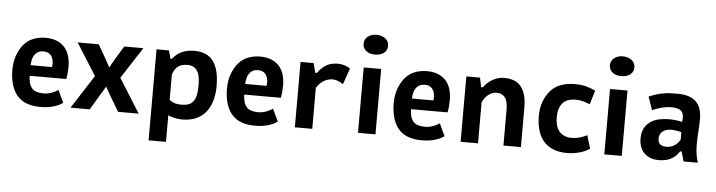

<svg xmlns="http://www.w3.org/2000/svg" viewBox="-50 -924 4988 1337"><g transform="rotate(5 2443.5 -255.5)"><path d="M402.3 -29.3Q376.5 -9.8 336.4 1.7Q296.4 13.2 246.1 13.2Q196.3 13.2 158 0.7Q119.6 -11.7 92.3 -38.1Q60.1 -69.8 44.7 -119.1Q29.3 -168.5 29.3 -225.6Q29.3 -284.7 46.6 -331.1Q64 -377.4 90.8 -408.2Q118.2 -439.5 157 -454.6Q195.8 -469.7 241.7 -469.7Q284.7 -469.7 317.4 -456.8Q350.1 -443.8 372.3 -419.9Q394.5 -396 405.8 -361.3Q417 -326.7 417 -283.7Q417 -262.2 414.8 -238.3Q412.6 -214.4 408.7 -196.3H153.3Q153.3 -172.4 158.4 -150.6Q163.6 -128.9 176.3 -112.8Q189 -96.2 210.4 -89.4Q231.9 -82.5 258.3 -82.5Q291 -82.5 317.1 -92.8Q343.3 -103 361.3 -115.7ZM234.9 -374Q211.4 -374 196 -365.2Q180.7 -356.4 171.4 -342Q162.1 -327.6 158 -308.8Q153.8 -290 153.3 -270.5H303.2Q304.7 -285.2 304.7 -297.4Q303.7 -332 285.9 -353Q268.1 -374 234.9 -374Z M606.4 -233.9 465.3 -457H612.8L663.6 -368.7L700.2 -302.7L737.3 -368.7L791.5 -457H925.3L783.2 -237.8L932.1 0H788.1L727.5 -102.1L690.4 -167.5L651.4 -103L589.8 0H455.6Z M1017.1 -457H1104L1119.1 -400.4H1129.4Q1182.6 -469.7 1280.3 -469.7Q1372.1 -469.7 1414.1 -410.9Q1456.1 -352.1 1456.1 -238.8Q1456.1 -181.6 1442.4 -135Q1428.7 -88.4 1401.6 -55.2Q1374.5 -22 1333.5 -3.9Q1292.5 14.2 1237.8 14.2Q1208.5 14.2 1184.6 8.5Q1160.6 2.9 1138.7 -6.8V179.2H1017.1ZM1242.2 -367.7Q1200.7 -367.7 1176 -349.4Q1151.4 -331.1 1138.7 -291.5V-113.8Q1153.8 -102.1 1174.3 -95Q1194.8 -87.9 1222.7 -87.9Q1252 -87.9 1272.5 -95.5Q1293 -103 1305.9 -120.1Q1318.8 -137.2 1324.7 -164.8Q1330.6 -192.4 1330.6 -232.9Q1330.6 -262.2 1326.7 -286.9Q1322.8 -311.5 1312.7 -329.3Q1302.7 -347.2 1285.6 -357.4Q1268.6 -367.7 1242.2 -367.7Z M1902.3 -29.3Q1876.5 -9.8 1836.4 1.7Q1796.4 13.2 1746.1 13.2Q1696.3 13.2 1658 0.7Q1619.6 -11.7 1592.3 -38.1Q1560.1 -69.8 1544.7 -119.1Q1529.3 -168.5 1529.3 -225.6Q1529.3 -284.7 1546.6 -331.1Q1564 -377.4 1590.8 -408.2Q1618.2 -439.5 1657 -454.6Q1695.8 -469.7 1741.7 -469.7Q1784.7 -469.7 1817.4 -456.8Q1850.1 -443.8 1872.3 -419.9Q1894.5 -396 1905.8 -361.3Q1917 -326.7 1917 -283.7Q1917 -262.2 1914.8 -238.3Q1912.6 -214.4 1908.7 -196.3H1653.3Q1653.3 -172.4 1658.4 -150.6Q1663.6 -128.9 1676.3 -112.8Q1689 -96.2 1710.4 -89.4Q1731.9 -82.5 1758.3 -82.5Q1791 -82.5 1817.1 -92.8Q1843.3 -103 1861.3 -115.7ZM1734.9 -374Q1711.4 -374 1696 -365.2Q1680.7 -356.4 1671.4 -342Q1662.1 -327.6 1658 -308.8Q1653.8 -290 1653.3 -270.5H1803.2Q1804.7 -285.2 1804.7 -297.4Q1803.7 -332 1785.9 -353Q1768.1 -374 1734.9 -374Z M2115.2 -457 2132.3 -390.6H2143.6Q2160.6 -414.1 2177.7 -429Q2194.8 -443.8 2212.2 -452.4Q2229.5 -460.9 2247.6 -464.1Q2265.6 -467.3 2285.6 -467.3Q2305.2 -467.3 2327.4 -461.2Q2349.6 -455.1 2370.6 -440.9L2331.5 -328.6Q2323.2 -334.5 2313.5 -339.4Q2303.7 -344.2 2294.2 -347.9Q2284.7 -351.6 2275.6 -353.5Q2266.6 -355.5 2260.3 -355.5Q2228 -355.5 2198.7 -339.8Q2169.4 -324.2 2145.5 -286.6V0H2023.9V-457Z M2465.3 -457H2587.4V0H2465.3ZM2449.7 -622.6Q2449.7 -637.7 2456.3 -650.4Q2462.9 -663.1 2474.1 -672.1Q2485.4 -681.2 2500.5 -686.3Q2515.6 -691.4 2533.2 -691.4Q2553.2 -691.4 2569.3 -686.3Q2585.4 -681.2 2596.9 -672.1Q2608.4 -663.1 2614.7 -650.4Q2621.1 -637.7 2621.1 -622.6Q2621.1 -588.9 2597.2 -571Q2573.2 -553.2 2533.2 -553.2Q2515.6 -553.2 2500.5 -557.9Q2485.4 -562.5 2474.1 -571.3Q2462.9 -580.1 2456.3 -593Q2449.7 -606 2449.7 -622.6Z M3067.9 -29.3Q3042 -9.8 3002 1.7Q2961.9 13.2 2911.6 13.2Q2861.8 13.2 2823.5 0.7Q2785.2 -11.7 2757.8 -38.1Q2725.6 -69.8 2710.2 -119.1Q2694.8 -168.5 2694.8 -225.6Q2694.8 -284.7 2712.2 -331.1Q2729.5 -377.4 2756.3 -408.2Q2783.7 -439.5 2822.5 -454.6Q2861.3 -469.7 2907.2 -469.7Q2950.2 -469.7 2982.9 -456.8Q3015.6 -443.8 3037.8 -419.9Q3060.1 -396 3071.3 -361.3Q3082.5 -326.7 3082.5 -283.7Q3082.5 -262.2 3080.3 -238.3Q3078.1 -214.4 3074.2 -196.3H2818.8Q2818.8 -172.4 2824 -150.6Q2829.1 -128.9 2841.8 -112.8Q2854.5 -96.2 2876 -89.4Q2897.5 -82.5 2923.8 -82.5Q2956.5 -82.5 2982.7 -92.8Q3008.8 -103 3026.9 -115.7ZM2900.4 -374Q2877 -374 2861.6 -365.2Q2846.2 -356.4 2836.9 -342Q2827.6 -327.6 2823.5 -308.8Q2819.3 -290 2818.8 -270.5H2968.8Q2970.2 -285.2 2970.2 -297.4Q2969.2 -332 2951.4 -353Q2933.6 -374 2900.4 -374Z M3481.9 0V-250.5Q3481.9 -309.6 3461.7 -335.9Q3441.4 -362.3 3403.8 -362.3Q3384.8 -362.3 3368.7 -355Q3352.5 -347.7 3339.8 -336.4Q3327.1 -325.2 3318.1 -311.8Q3309.1 -298.3 3304.2 -286.1V0H3182.6V-457H3278.3L3291.5 -391.6H3304.2Q3314.5 -406.7 3329.3 -420.9Q3344.2 -435.1 3362.5 -446Q3380.9 -457 3401.9 -463.4Q3422.9 -469.7 3445.8 -469.7Q3479.5 -469.7 3508.3 -460.7Q3537.1 -451.7 3558.3 -429.4Q3579.6 -407.2 3591.8 -369.9Q3604 -332.5 3604 -275.9V0Z M4085 -30.8Q4070.3 -20.5 4052.5 -12.5Q4034.7 -4.4 4014.4 1.2Q3994.1 6.8 3972.2 10Q3950.2 13.2 3928.2 13.2Q3869.6 13.2 3828.1 -4.4Q3786.6 -22 3760.3 -54Q3733.9 -85.9 3721.7 -130.1Q3709.5 -174.3 3709.5 -228Q3709.5 -285.2 3726.6 -329.3Q3743.7 -373.5 3772 -405.8Q3800.3 -438 3843.3 -453.9Q3886.2 -469.7 3939.9 -469.7Q3988.8 -469.7 4023.9 -459.5Q4059.1 -449.2 4085 -436.5L4055.7 -338.9Q4032.2 -348.1 4008.1 -355.2Q3983.9 -362.3 3954.1 -362.3Q3927.2 -362.3 3905.5 -355Q3883.8 -347.7 3868.2 -332Q3852.1 -315.4 3843.3 -289.6Q3834.5 -263.7 3834.5 -228Q3834.5 -199.7 3840.8 -175.3Q3847.2 -150.9 3861.1 -133.1Q3875 -115.2 3896.7 -105Q3918.5 -94.7 3949.2 -94.7Q3983.4 -94.7 4011 -103.8Q4038.6 -112.8 4057.6 -122.6Z M4187 -457H4309.1V0H4187ZM4171.4 -622.6Q4171.4 -637.7 4178 -650.4Q4184.6 -663.1 4195.8 -672.1Q4207 -681.2 4222.2 -686.3Q4237.3 -691.4 4254.9 -691.4Q4274.9 -691.4 4291 -686.3Q4307.1 -681.2 4318.6 -672.1Q4330.1 -663.1 4336.4 -650.4Q4342.8 -637.7 4342.8 -622.6Q4342.8 -588.9 4318.8 -571Q4294.9 -553.2 4254.9 -553.2Q4237.3 -553.2 4222.2 -557.9Q4207 -562.5 4195.8 -571.3Q4184.6 -580.1 4178 -593Q4171.4 -606 4171.4 -622.6Z M4459 -427.7Q4486.8 -439.9 4511.2 -447.3Q4535.6 -454.6 4559.1 -458.7Q4582.5 -462.9 4606.4 -464.1Q4630.4 -465.3 4656.7 -465.3Q4705.1 -465.3 4738 -453.9Q4771 -442.4 4791.3 -421.1Q4811.5 -399.9 4820.3 -370.1Q4829.1 -340.3 4829.1 -303.7Q4829.1 -259.3 4825.7 -215.8Q4822.3 -172.4 4822.3 -123.5Q4822.3 -89.8 4826.7 -59.1Q4831.1 -28.3 4840.8 1H4741.2L4721.7 -66.9H4710.9Q4697.8 -45.4 4681.2 -31Q4664.6 -16.6 4646 -8.3Q4627.4 0 4607.7 3.4Q4587.9 6.8 4567.9 6.8Q4536.6 6.8 4511 -2.4Q4485.4 -11.7 4467 -29.5Q4448.7 -47.4 4438.7 -73Q4428.7 -98.6 4428.7 -131.8Q4428.7 -176.3 4445.8 -207.3Q4462.9 -238.3 4495.1 -256.8Q4519.5 -271 4551.5 -277.1Q4583.5 -283.2 4619.1 -283.2Q4625 -283.2 4635 -282.7Q4645 -282.2 4656.7 -281Q4668.5 -279.8 4681.4 -277.6Q4694.3 -275.4 4707 -272.5Q4708 -281.7 4708.7 -289.3Q4709.5 -296.9 4709.5 -303.7Q4709.5 -320.3 4704.8 -331.3Q4700.2 -342.3 4691.9 -350.1Q4683.6 -357.9 4666.5 -362.8Q4649.4 -367.7 4626 -367.7Q4605.5 -367.7 4587.4 -365Q4569.3 -362.3 4553 -357.9Q4536.6 -353.5 4521.5 -347.7Q4506.3 -341.8 4491.2 -335.4ZM4613.3 -90.3Q4629.9 -90.3 4644.8 -95.2Q4659.7 -100.1 4672.1 -108.4Q4684.6 -116.7 4693.6 -127.4Q4702.6 -138.2 4708 -149.4V-200.7Q4701.2 -202.6 4692.6 -204.6Q4684.1 -206.5 4674.6 -208Q4665 -209.5 4655.5 -210.4Q4646 -211.4 4637.7 -211.4Q4614.3 -211.4 4598.1 -205.3Q4582 -199.2 4572.3 -189.5Q4562.5 -179.7 4558.1 -167.7Q4553.7 -155.8 4553.7 -144Q4553.7 -116.2 4568.6 -103.3Q4583.5 -90.3 4613.3 -90.3Z"/></g></svg>

Font: PT Astra Sans
Style: Bold
Weight: 700
Designer: A.Korolkova, I. Chaeva
Foundry: ParaType Ltd
Version: Version 1.001; ttfautohint (v1.6)